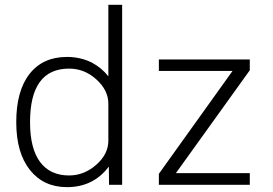

<svg xmlns="http://www.w3.org/2000/svg" viewBox="-20 -771 1141 802"><path d="M105.5 -260.7Q105.5 -150.4 147.5 -94.2Q189.5 -38.1 268.6 -38.1Q331.1 -38.1 381.8 -82.5Q432.6 -127 432.6 -183.6V-337.9Q432.6 -393.6 382.8 -439Q333 -484.4 268.6 -484.4Q105.5 -484.4 105.5 -260.7ZM490.2 -751V1H435.5L434.6 -75.2Q370.1 10.7 259.8 10.7Q162.1 10.7 105 -61Q47.9 -132.8 47.9 -260.7Q47.9 -391.6 103.5 -462.4Q159.2 -533.2 259.8 -533.2Q315.4 -533.2 363.3 -509.8Q405.3 -487.3 432.6 -452.1V-751ZM643.6 -522.5H1023.4V-477.5L714.8 -47.9H1023.4V1H643.6V-44.9L951.2 -474.6H643.6Z"/></svg>

Font: Gen Shin Gothic Light
Style: Regular
Weight: 200
Designer: [Source Han Sans]
Ryoko NISHIZUKA  (kana & ideographs); Paul D. Hunt (Latin, Greek & Cyrillic); Wenlong ZHANG  (bopomofo
Version: Version 1.002.20150607